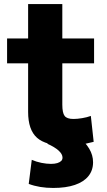

<svg xmlns="http://www.w3.org/2000/svg" viewBox="-20 -710 530 949"><path d="M306 10Q207 10 163 -29Q119 -68 119 -157V-397H15V-520H119V-690H288V-520H445V-397H288V-193Q288 -152 299.5 -137Q311 -122 343 -122Q362 -122 386 -126Q410 -130 429 -137L443 -9Q405 1 372.5 5.5Q340 10 306 10ZM243 219Q175 219 122 199L137 80Q160 90 185 95Q210 100 232 100Q251 100 263.5 96Q276 92 282.5 85.5Q289 79 289 69Q289 52 270 34.5Q251 17 213 0L362 -41Q402 -7 421 25Q440 57 440 92Q440 132 417 160.5Q394 189 350 204Q306 219 243 219Z"/></svg>

Font: M PLUS 1 ExtraBold
Style: Regular
Weight: 800
Designer: Coji Morishita
Foundry: UNDERFOREST DESIGN
Version: Version 1.001